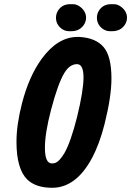

<svg xmlns="http://www.w3.org/2000/svg" viewBox="-20 -891 626 916"><path d="M247.1 -806.6Q247.1 -826.2 258.3 -842.8Q277.8 -871.1 315.4 -871.1H328.1Q347.2 -871.1 365.2 -856.4Q390.6 -835.4 390.6 -806.6Q390.6 -786.6 378.4 -770Q357.9 -742.2 320.3 -742.2H308.6Q289.1 -742.2 272 -755.4Q247.1 -775.4 247.1 -806.6ZM442.4 -806.6Q442.4 -826.2 453.6 -842.8Q473.1 -871.1 510.7 -871.1H523.4Q542.5 -871.1 560.5 -856.4Q585.9 -835.4 585.9 -806.6Q585.9 -786.6 573.7 -770Q553.2 -742.2 515.6 -742.2H503.9Q484.4 -742.2 467.3 -755.4Q442.4 -775.4 442.4 -806.6ZM223.6 -367.2Q194.3 -255.9 194.3 -186Q194.3 -111.3 227.5 -111.3Q234.9 -111.3 242.2 -113.3Q263.2 -120.1 287.1 -160.2Q317.4 -212.9 347.7 -333Q378.4 -458.5 378.4 -521.5Q378.4 -584.5 347.7 -585Q312.5 -585 287.1 -543Q256.3 -492.2 223.6 -367.2ZM85 -398.4Q118.2 -526.9 179.2 -610.8Q255.4 -714.8 349.6 -714.8Q349.6 -714.8 358.4 -714.8Q437 -710.4 474.6 -666Q511.7 -622.1 511.7 -516.6Q511.7 -429.2 478.5 -297.9Q454.6 -203.1 417.5 -134.3Q341.8 4.9 228.5 4.9Q150.9 4.9 109.9 -34.7Q58.6 -85.4 58.6 -214.8Q58.6 -295.9 85 -398.4Z"/></svg>

Font: Allan
Style: Bold
Weight: 500
Italic angle: -14.3°
Version: Version 1.002